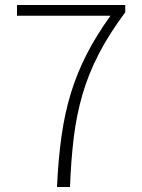

<svg xmlns="http://www.w3.org/2000/svg" viewBox="-20 -748 568 768"><path d="M208 0Q213 -110 226 -203Q239 -296 264 -377Q289 -458 328 -533.5Q367 -609 422 -685H48V-728H481V-699Q417 -613 375.5 -533Q334 -453 310 -370.5Q286 -288 275 -197.5Q264 -107 260 0Z"/></svg>

Font: Noto Sans JP ExtraLight
Style: Regular
Weight: 250
Designer: Ryoko NISHIZUKA  (kana, bopomofo & ideographs); Paul D. Hunt (Latin, Greek & Cyrillic); Sandoll Communications , Soo-you
Foundry: Adobe
Version: Version 2.004-H2;hotconv 1.0.118;makeotfexe 2.5.65603